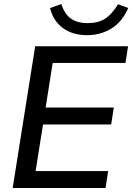

<svg xmlns="http://www.w3.org/2000/svg" viewBox="-20 -935 658 955"><path d="M43 0 155 -705H617L604 -622H242L207 -400H546L533 -316H194L157 -84H518L505 0ZM413 -760Q342 -760 293.5 -795Q245 -830 229 -895L285 -915Q301 -865 333 -842.5Q365 -820 416 -820Q468 -820 502.5 -842Q537 -864 567 -914L618 -895Q587 -825 533 -792.5Q479 -760 413 -760Z"/></svg>

Font: Mulish SemiBold
Style: Italic
Weight: 600
Italic angle: -9°
Designer: Vernon Adams
Foundry: Vernon Adams
Version: Version 3.603; ttfautohint (v1.8.3)